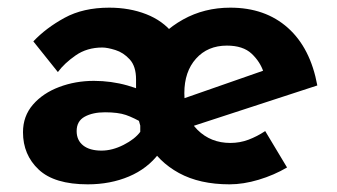

<svg xmlns="http://www.w3.org/2000/svg" viewBox="-20 -470 879 501"><path d="M209 11Q122 11 81 -27.5Q40 -66 40 -125Q40 -167 66 -197Q92 -227 134.5 -243Q177 -259 225 -259Q270 -259 312.5 -247Q355 -235 378 -218L358 -146Q329 -163 308.5 -170Q288 -177 254 -177Q222 -177 201 -165.5Q180 -154 180 -128Q180 -104 197 -90.5Q214 -77 245 -77Q273 -77 302.5 -92Q332 -107 346 -126V-171H395V-70Q365 -30 316.5 -9.5Q268 11 209 11ZM335 -219V-263Q335 -297 318.5 -315Q302 -333 281 -339.5Q260 -346 247 -346Q207 -346 177.5 -325.5Q148 -305 131 -282L67 -362Q100 -397 148.5 -423.5Q197 -450 265 -450Q318 -450 361.5 -433Q405 -416 431.5 -382.5Q458 -349 458 -298V-274ZM579 11Q501 11 447 -18.5Q393 -48 364 -100Q335 -152 335 -219Q335 -284 368.5 -336Q402 -388 457.5 -419Q513 -450 581 -450Q672 -450 731 -397.5Q790 -345 808 -247L468 -136L439 -206L694 -295L668 -281Q659 -309 636.5 -330Q614 -351 572 -351Q522 -351 491.5 -317Q461 -283 461 -227Q461 -165 495.5 -131Q530 -97 581 -97Q606 -97 628.5 -105.5Q651 -114 672 -128L729 -33Q695 -13 655 -1Q615 11 579 11Z"/></svg>

Font: Reem Kufi Fun SemiBold
Style: Regular
Weight: 600
Designer: Khaled Hosny
Version: Version 1.005